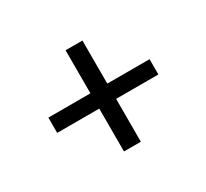

<svg xmlns="http://www.w3.org/2000/svg" viewBox="-109 -785 901 838"><g transform="rotate(-30 341.5 -366.0)"><path d="M87 -404H299V-621H384V-404H597V-327H384V-111H299V-327H87Z"/></g></svg>

Font: Poppins
Style: Regular
Weight: 400
Designer: Ninad Kale (Devanagari), Jonny Pinhorn (Latin)
Version: Version 5.002